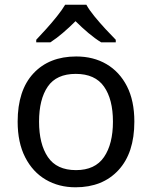

<svg xmlns="http://www.w3.org/2000/svg" viewBox="-20 -786 645 816"><path d="M551 -269Q551 -136 483.5 -63Q416 10 301 10Q230 10 174.5 -22.5Q119 -55 87 -117.5Q55 -180 55 -269Q55 -402 122 -474Q189 -546 304 -546Q377 -546 432.5 -513.5Q488 -481 519.5 -419.5Q551 -358 551 -269ZM146 -269Q146 -174 183.5 -118.5Q221 -63 303 -63Q384 -63 422 -118.5Q460 -174 460 -269Q460 -364 422 -418Q384 -472 302 -472Q220 -472 183 -418Q146 -364 146 -269ZM347 -766Q359 -744 381.5 -716.5Q404 -689 428.5 -662.5Q453 -636 472 -617V-606H410Q384 -622 356 -645.5Q328 -669 301 -696Q274 -669 247 -646Q220 -623 194 -606H134V-617Q153 -637 176.5 -663Q200 -689 222 -716.5Q244 -744 257 -766Z"/></svg>

Font: Noto Sans Shavian
Style: Regular
Weight: 400
Designer: Monotype Design Team
Foundry: Monotype Imaging Inc.
Version: Version 2.001; ttfautohint (v1.8.4.7-5d5b)